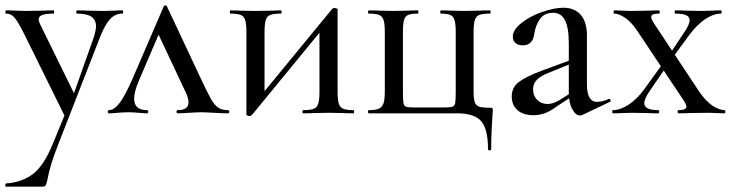

<svg xmlns="http://www.w3.org/2000/svg" viewBox="-25 -425 2747 720"><path d="M225 -12V25L63 -303Q41 -346 28.5 -360Q16 -374 -2 -374Q-5 -374 -5 -380Q-5 -386 -2 -386Q22 -386 34 -385L70 -384L135 -385Q150 -386 176 -386Q178 -386 178 -380Q178 -374 176 -374Q148 -374 134 -369Q120 -364 120 -352Q120 -347 125 -335L260 -60L231 -15L327 -286Q335 -312 335 -326Q335 -351 317.5 -362.5Q300 -374 263 -374Q261 -374 261 -380Q261 -386 263 -386Q290 -386 304 -385L364 -384L402 -385Q412 -386 434 -386Q437 -386 437 -380Q437 -374 434 -374Q407 -374 388 -353.5Q369 -333 351 -288L192 120Q163 193 153 248Q149 266 146 270.5Q143 275 132 275H-3Q-5 275 -5 269Q-5 263 -3 263Q57 259 98.5 227.5Q140 196 174 112Z M384 -12Q402 -12 422.5 -37.5Q443 -63 473 -132L589 -401Q591 -405 595 -405Q599 -405 601 -401L725 -137Q752 -79 765.5 -55Q779 -31 793 -21.5Q807 -12 830 -12Q835 -12 835 -6Q835 0 830 0Q813 0 779 -2Q745 -4 729 -4Q714 -4 684 -2Q654 0 641 0Q637 0 637 -6Q637 -12 641 -12Q682 -12 682 -41Q682 -58 669 -84L564 -307L594 -352L496 -123Q478 -81 478 -55Q478 -12 526 -12Q531 -12 531 -6Q531 0 526 0Q515 0 495 -2Q475 -4 457 -4Q436 -4 416 -2Q398 0 384 0Q379 0 379 -6Q379 -12 384 -12Z M899 5V-305Q899 -335 894.5 -349.5Q890 -364 877.5 -369Q865 -374 839 -374Q837 -374 837 -380Q837 -386 839 -386Q862 -386 875 -385L932 -384L998 -385Q1009 -386 1028 -386Q1031 -386 1031 -380Q1031 -374 1028 -374Q1001 -374 988.5 -369Q976 -364 971.5 -349.5Q967 -335 967 -305V-63L939 -49L1221 -392Q1224 -395 1229 -395Q1233 -395 1237 -393.5Q1241 -392 1241 -390V-81Q1241 -51 1245.5 -36.5Q1250 -22 1262.5 -17Q1275 -12 1301 -12Q1303 -12 1303 -6Q1303 0 1301 0Q1275 0 1261 -1L1208 -2L1152 -1Q1137 0 1112 0Q1109 0 1109 -6Q1109 -12 1112 -12Q1139 -12 1151.5 -17Q1164 -22 1168.5 -36.5Q1173 -51 1173 -81V-326L1203 -339L920 6Q916 10 911 10Q907 10 903 8.5Q899 7 899 5Z M1805 134Q1805 139 1811 139Q1817 139 1817 134Q1817 88 1819 57.5Q1821 27 1821 19Q1823 -5 1823 -10Q1823 -18 1821.5 -19.5Q1820 -21 1812 -21Q1784 -21 1772 -25Q1760 -29 1755.5 -41.5Q1751 -54 1751 -81V-305Q1751 -335 1755.5 -349.5Q1760 -364 1772.5 -369Q1785 -374 1812 -374Q1815 -374 1815 -380Q1815 -386 1812 -386Q1785 -386 1770 -385L1716 -384L1667 -385Q1653 -386 1628 -386Q1626 -386 1626 -380Q1626 -374 1628 -374Q1652 -374 1663.5 -369Q1675 -364 1679.5 -349.5Q1684 -335 1684 -305V-83Q1684 -50 1682 -39Q1680 -28 1672 -25Q1664 -22 1640 -22H1527Q1505 -22 1497.5 -25Q1490 -28 1488 -38.5Q1486 -49 1486 -81V-305Q1486 -335 1490 -349.5Q1494 -364 1505.5 -369Q1517 -374 1542 -374Q1544 -374 1544 -380Q1544 -386 1542 -386Q1517 -386 1502 -385L1450 -384L1399 -385Q1384 -386 1358 -386Q1355 -386 1355 -380Q1355 -374 1358 -374Q1384 -374 1396.5 -369Q1409 -364 1413.5 -349.5Q1418 -335 1418 -305V-83Q1418 -53 1413.5 -38.5Q1409 -24 1396.5 -18Q1384 -12 1358 -12Q1355 -12 1355 -6Q1355 0 1358 0H1689Q1754 0 1779.5 29.5Q1805 59 1805 134Z M2150 8Q2134 8 2121 -15.5Q2108 -39 2108 -79V-262Q2108 -322 2093.5 -349.5Q2079 -377 2050 -377Q2016 -377 2000 -354Q1984 -331 1979 -301Q1974 -255 1936 -255Q1917 -255 1907.5 -264Q1898 -273 1898 -287Q1898 -313 1930 -338.5Q1962 -364 2007.5 -380Q2053 -396 2088 -396Q2130 -396 2153 -369Q2176 -342 2176 -292V-108Q2176 -43 2214 -43Q2233 -43 2258 -54H2259Q2263 -54 2264.5 -49.5Q2266 -45 2262 -43L2159 6Q2155 8 2150 8ZM1894 -63Q1894 -97 1920 -117Q1946 -137 2004 -159L2118 -201L2121 -188L2030 -151Q2004 -141 1989 -126.5Q1974 -112 1974 -90Q1974 -66 1989.5 -50.5Q2005 -35 2029 -35Q2048 -35 2072 -49L2131 -86L2133 -72L2060 -24Q2037 -7 2017 0Q1997 7 1975 7Q1936 7 1915 -12.5Q1894 -32 1894 -63Z M2519 -12Q2549 -12 2549 -25Q2549 -33 2537 -51L2369 -303Q2346 -339 2321.5 -356.5Q2297 -374 2278 -374Q2276 -374 2276 -380Q2276 -386 2278 -386Q2299 -386 2309 -385L2340 -384L2407 -385Q2421 -386 2447 -386Q2449 -386 2449 -380Q2449 -374 2447 -374Q2431 -374 2424 -371Q2417 -368 2417 -361Q2417 -353 2429 -335L2596 -83Q2621 -46 2646.5 -29Q2672 -12 2693 -12Q2695 -12 2695 -6Q2695 0 2693 0L2660 -1Q2648 -2 2626 -2L2559 -1Q2545 0 2519 0Q2516 0 2516 -6Q2516 -12 2519 -12ZM2273 -12Q2301 -12 2333 -33Q2365 -54 2392 -92L2468 -197L2481 -185L2412 -85Q2391 -54 2391 -38Q2391 -12 2444 -12Q2447 -12 2447 -6Q2447 0 2444 0Q2417 0 2404 -1L2344 -2L2307 -1Q2296 0 2273 0Q2271 0 2271 -6Q2271 -12 2273 -12ZM2474 -203 2539 -301Q2561 -332 2561 -349Q2561 -362 2548 -368Q2535 -374 2507 -374Q2505 -374 2505 -380Q2505 -386 2507 -386Q2534 -386 2548 -385L2608 -384L2645 -385Q2656 -386 2679 -386Q2681 -386 2681 -380Q2681 -374 2679 -374Q2651 -374 2620 -353.5Q2589 -333 2560 -294L2485 -192Z"/></svg>

Font: Cormorant Garamond Medium
Style: Regular
Weight: 500
Designer: Christian Thalmann (Catharsis Fonts)
Foundry: Catharsis Fonts
Version: Version 4.000